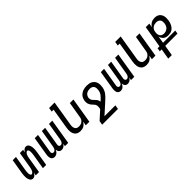

<svg xmlns="http://www.w3.org/2000/svg" viewBox="251 -2109 3698 3698"><g transform="rotate(-45 2100.0 -260.0)"><path d="M121 8Q103 8 87.5 0.5Q72 -7 62 -21Q52 -35 46.5 -51.5Q41 -68 38 -85.5Q35 -103 34.5 -121Q34 -139 35 -157.5Q36 -176 38 -194.5Q40 -213 43 -231L91 -520H180L130 -218Q128 -208 127 -197.5Q126 -187 124.5 -176Q123 -165 123 -154.5Q123 -144 123 -133.5Q123 -123 124.5 -113Q126 -103 129.5 -93.5Q133 -84 140 -76.5Q147 -69 157 -69Q169 -69 180.5 -77.5Q192 -86 199 -96.5Q206 -107 211 -119Q216 -131 219.5 -143Q223 -155 226 -167Q229 -179 231 -192L286 -520H374L364 -460Q371 -473 379.5 -485Q388 -497 399 -507Q410 -517 424 -522.5Q438 -528 452 -528Q470 -528 486 -520.5Q502 -513 512 -499Q522 -485 527.5 -468.5Q533 -452 536 -434.5Q539 -417 539.5 -399Q540 -381 539 -362.5Q538 -344 536 -325.5Q534 -307 531 -289L483 0H394L444 -302Q445 -312 446.5 -322.5Q448 -333 449 -344Q450 -355 450.5 -365.5Q451 -376 450.5 -386.5Q450 -397 449 -407Q448 -417 444.5 -426.5Q441 -436 433.5 -443.5Q426 -451 416 -451Q404 -451 393 -442.5Q382 -434 374.5 -423.5Q367 -413 362 -401Q357 -389 353.5 -377Q350 -365 347 -353Q344 -341 342 -328L288 0H200L210 -60Q202 -47 194 -35Q186 -23 174.5 -13Q163 -3 149 2.5Q135 8 121 8Z M708 8Q691 8 675.5 2Q660 -4 649 -15.5Q638 -27 632.5 -42.5Q627 -58 625.5 -75Q624 -92 625 -109Q626 -126 629 -144L691 -520H780L715 -129Q713 -118 714.5 -107Q716 -96 721 -87Q726 -78 736 -73.5Q746 -69 757 -69Q766 -69 776 -73Q786 -77 793.5 -84.5Q801 -92 806.5 -101Q812 -110 815.5 -119.5Q819 -129 821.5 -139Q824 -149 826 -159L886 -520H974L909 -129Q907 -118 908.5 -107Q910 -96 915.5 -87Q921 -78 930.5 -73.5Q940 -69 951 -69Q961 -69 970.5 -73Q980 -77 987.5 -84.5Q995 -92 1000.5 -101Q1006 -110 1009.5 -119.5Q1013 -129 1015.5 -139Q1018 -149 1020 -159L1080 -520H1169L1083 0H994L1003 -56Q995 -42 984.5 -30Q974 -18 961 -9Q948 0 932.5 4Q917 8 903 8Q885 8 869 2Q853 -4 842.5 -16.5Q832 -29 826.5 -45Q821 -61 820 -78Q812 -61 802 -45Q792 -29 777 -16.5Q762 -4 744 2Q726 8 709 8Z M1416 8Q1387 8 1360 0.5Q1333 -7 1313 -24.5Q1293 -42 1281 -66Q1269 -90 1264.5 -117.5Q1260 -145 1261 -173.5Q1262 -202 1267 -231L1336 -651H1284L1298 -735H1447L1362 -217Q1359 -200 1358 -182.5Q1357 -165 1360.5 -149Q1364 -133 1372 -118.5Q1380 -104 1392.5 -94Q1405 -84 1421.5 -80Q1438 -76 1455 -76Q1479 -76 1503 -82.5Q1527 -89 1547 -105.5Q1567 -122 1578.5 -145Q1590 -168 1593 -192L1648 -520H1745L1659 0H1562L1576 -85Q1563 -64 1546 -45.5Q1529 -27 1507.5 -14.5Q1486 -2 1462.5 3Q1439 8 1416 8Z M1793 215 1807 131 1977 -23Q1980 -30 1981.5 -38Q1983 -46 1985 -54Q1988 -76 1987 -97.5Q1986 -119 1977 -137.5Q1968 -156 1953.5 -170.5Q1939 -185 1925.5 -200.5Q1912 -216 1901 -233Q1890 -250 1884 -269.5Q1878 -289 1877 -311Q1876 -333 1879 -355Q1884 -380 1894 -405Q1904 -430 1921.5 -451Q1939 -472 1962.5 -487.5Q1986 -503 2011 -512Q2036 -521 2062 -524.5Q2088 -528 2113 -528Q2145 -528 2175.5 -522.5Q2206 -517 2231.5 -502Q2257 -487 2275.5 -464Q2294 -441 2303 -412.5Q2312 -384 2312 -352.5Q2312 -321 2307 -289Q2301 -258 2288.5 -227Q2276 -196 2256.5 -169Q2237 -142 2212.5 -118Q2188 -94 2163 -71L1940 131H2237L2223 215ZM2086 -122 2100 -134Q2119 -152 2138 -170Q2157 -188 2172.5 -209Q2188 -230 2198 -253.5Q2208 -277 2212 -301V-302Q2216 -329 2214.5 -355.5Q2213 -382 2200 -403Q2187 -424 2163.5 -434Q2140 -444 2113 -444Q2091 -444 2068 -439Q2045 -434 2024.5 -421Q2004 -408 1991 -386.5Q1978 -365 1974 -343V-341Q1971 -319 1976.5 -297.5Q1982 -276 1995 -259.5Q2008 -243 2023.5 -229Q2039 -215 2052.5 -198.5Q2066 -182 2074.5 -162.5Q2083 -143 2086 -122Z M2508 8Q2491 8 2475.5 2Q2460 -4 2449 -15.5Q2438 -27 2432.5 -42.5Q2427 -58 2425.5 -75Q2424 -92 2425 -109Q2426 -126 2429 -144L2491 -520H2580L2515 -129Q2513 -118 2514.5 -107Q2516 -96 2521 -87Q2526 -78 2536 -73.5Q2546 -69 2557 -69Q2566 -69 2576 -73Q2586 -77 2593.5 -84.5Q2601 -92 2606.5 -101Q2612 -110 2615.5 -119.5Q2619 -129 2621.5 -139Q2624 -149 2626 -159L2686 -520H2774L2709 -129Q2707 -118 2708.5 -107Q2710 -96 2715.5 -87Q2721 -78 2730.5 -73.5Q2740 -69 2751 -69Q2761 -69 2770.5 -73Q2780 -77 2787.5 -84.5Q2795 -92 2800.5 -101Q2806 -110 2809.5 -119.5Q2813 -129 2815.5 -139Q2818 -149 2820 -159L2880 -520H2969L2883 0H2794L2803 -56Q2795 -42 2784.5 -30Q2774 -18 2761 -9Q2748 0 2732.5 4Q2717 8 2703 8Q2685 8 2669 2Q2653 -4 2642.5 -16.5Q2632 -29 2626.5 -45Q2621 -61 2620 -78Q2612 -61 2602 -45Q2592 -29 2577 -16.5Q2562 -4 2544 2Q2526 8 2509 8Z M3216 8Q3187 8 3160 0.5Q3133 -7 3113 -24.5Q3093 -42 3081 -66Q3069 -90 3064.5 -117.5Q3060 -145 3061 -173.5Q3062 -202 3067 -231L3136 -651H3084L3098 -735H3247L3162 -217Q3159 -200 3158 -182.5Q3157 -165 3160.5 -149Q3164 -133 3172 -118.5Q3180 -104 3192.5 -94Q3205 -84 3221.5 -80Q3238 -76 3255 -76Q3279 -76 3303 -82.5Q3327 -89 3347 -105.5Q3367 -122 3378.5 -145Q3390 -168 3393 -192L3448 -520H3545L3459 0H3362L3376 -85Q3363 -64 3346 -45.5Q3329 -27 3307.5 -14.5Q3286 -2 3262.5 3Q3239 8 3216 8Z M3593 215 3629 0H3577L3589 -72H3641L3715 -520H3812L3798 -435Q3810 -457 3828 -475Q3846 -493 3868 -505.5Q3890 -518 3914 -523Q3938 -528 3961 -528Q3990 -528 4017 -521Q4044 -514 4064.5 -497.5Q4085 -481 4098.5 -457.5Q4112 -434 4117 -407.5Q4122 -381 4121 -352.5Q4120 -324 4116 -295Q4112 -271 4104.5 -246.5Q4097 -222 4084.5 -199.5Q4072 -177 4054 -157Q4036 -137 4013.5 -124Q3991 -111 3966 -105.5Q3941 -100 3916 -100Q3888 -100 3861 -106.5Q3834 -113 3813.5 -129.5Q3793 -146 3780 -169Q3767 -192 3762 -219L3738 -72H4071L4059 0H3726L3690 215ZM3877 -183Q3902 -183 3928 -191Q3954 -199 3974.5 -217Q3995 -235 4006 -259.5Q4017 -284 4021 -309Q4025 -335 4023 -360.5Q4021 -386 4007.5 -405.5Q3994 -425 3971 -434.5Q3948 -444 3922 -444Q3900 -444 3877.5 -439Q3855 -434 3834.5 -420.5Q3814 -407 3800.5 -386.5Q3787 -366 3783 -344L3778 -313Q3774 -288 3778 -264Q3782 -240 3795 -221Q3808 -202 3830 -192.5Q3852 -183 3877 -183Z"/></g></svg>

Font: Iosevka Md Ex Obl
Style: Regular
Weight: 500
Width: 7
Italic angle: -9°
Monospace: yes
Designer: Belleve Invis
Foundry: Belleve Invis
Version: Version 32.5.0; ttfautohint (v1.8.4)